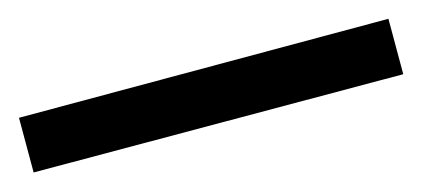

<svg xmlns="http://www.w3.org/2000/svg" viewBox="-26 -3 551 251"><g transform="rotate(-15 250.0 122.5)"><path d="M0 159V85H500V160Z"/></g></svg>

Font: RocknRoll One
Style: Regular
Weight: 400
Designer: Fontworks Inc.
Foundry: Fontworks Inc.
Version: Version 1.100